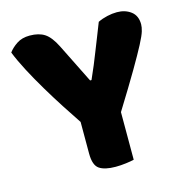

<svg xmlns="http://www.w3.org/2000/svg" viewBox="-94 -697 762 791"><g transform="rotate(-15 287.0 -302.0)"><path d="M383 -4Q372 -1 349 2Q326 5 304 5Q258 5 235 -10.5Q212 -26 212 -76V-211Q187 -248 158 -293Q129 -338 101 -385Q73 -432 49 -477.5Q25 -523 10 -561Q23 -579 45.5 -594Q68 -609 101 -609Q140 -609 164.5 -593Q189 -577 211 -533L294 -366H300Q314 -397 324.5 -422.5Q335 -448 345 -473.5Q355 -499 366 -526.5Q377 -554 391 -590Q409 -599 431 -604Q453 -609 473 -609Q508 -609 532.5 -590.5Q557 -572 557 -535Q557 -523 552 -506Q547 -489 529 -454.5Q511 -420 476.5 -361Q442 -302 383 -207Z"/></g></svg>

Font: BALOOCHETTANREGULAR
Style: Book
Weight: 400
Designer: Maithili Shingre and Ek Type
Foundry: Ek Type
Version: Version 1.100;PS 1.000;hotconv 1.0.88;makeotf.lib2.5.647800;